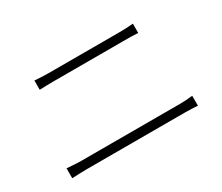

<svg xmlns="http://www.w3.org/2000/svg" viewBox="-101 -875 1201 1040"><g transform="rotate(-30 500.0 -354.5)"><path d="M183 -635V-577C212 -578 238 -579 270 -579C315 -579 660 -579 707 -579C739 -579 772 -579 799 -577V-635C772 -632 741 -631 707 -631C659 -631 321 -631 270 -631C239 -631 212 -633 183 -635ZM96 -136V-74C127 -75 154 -77 189 -77C243 -77 748 -77 803 -77C828 -77 856 -76 882 -74V-136C856 -133 830 -131 803 -131C748 -131 243 -131 189 -131C154 -131 127 -134 96 -136Z"/></g></svg>

Font: GenYoGothic2 TW L
Style: Regular
Weight: 300
Version: Version 2.100;PS 2.1;hotconv 16.6.51;makeotf.lib2.5.65220 DE